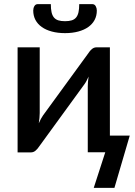

<svg xmlns="http://www.w3.org/2000/svg" viewBox="-20 -740 658 933"><path d="M428 -720Q439.5 -720 445 -710.2Q450.5 -700.5 450.5 -689Q450.5 -663.5 439.8 -643.2Q429 -623 409 -608.8Q389 -594.5 360.2 -586.8Q331.5 -579 296 -579Q260.5 -579 231.8 -586.8Q203 -594.5 183 -608.8Q163 -623 152.2 -643.2Q141.5 -663.5 141.5 -689Q141.5 -700.5 147 -710.2Q152.5 -720 164 -720H227Q227 -696.5 230.5 -680.8Q234 -665 242 -655.2Q250 -645.5 263.2 -641.2Q276.5 -637 296 -637Q315.5 -637 328.8 -641.2Q342 -645.5 350 -655.2Q358 -665 361.5 -680.8Q365 -696.5 365 -720ZM610.5 -81 536 173H435.5L491.5 0H406.5V-319.5Q406.5 -330 407.5 -342.5Q408.5 -355 410.5 -368Q405.5 -357 400.8 -347.8Q396 -338.5 390.5 -331L169 -26.5Q163 -17 153 -8.2Q143 0.5 130.5 0.5H65.5V-510H173V-190.5Q173 -180 171.8 -167Q170.5 -154 168.5 -141Q178.5 -164 189 -179L410.5 -483Q416.5 -493 426.5 -501.5Q436.5 -510 449 -510H514V-81Z"/></svg>

Font: Lato SemiBold
Style: Regular
Weight: 600
Designer: Lukasz Dziedzic with Adam Twardoch and Botio Nikoltchev
Foundry: tyPoland Lukasz Dziedzic
Version: Version 2.015; 2015-08-06; http://www.latofonts.com/